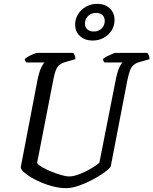

<svg xmlns="http://www.w3.org/2000/svg" viewBox="-20 -979 798 999"><path d="M325 0Q293 0 260 -8Q227 -16 196 -29Q165 -42 141 -56.5Q117 -71 102.5 -85Q88 -99 88 -109L177 -573Q185 -608 195 -628.5Q205 -649 212 -654H117Q115 -656 112 -660.5Q109 -665 109 -672Q116 -679 129 -686Q142 -693 155.5 -698.5Q169 -704 175 -704H361Q364 -700 368.5 -691.5Q373 -683 372 -671L326 -658Q295 -650 281.5 -633.5Q268 -617 259 -572L173 -131Q178 -122 198 -110Q218 -98 245 -87Q272 -76 297.5 -68.5Q323 -61 340 -61Q364 -61 396.5 -74Q429 -87 457 -104Q485 -121 497 -132L584 -573Q592 -610 601.5 -629.5Q611 -649 618 -654H524Q522 -656 519 -660.5Q516 -665 516 -672Q523 -679 537 -686Q551 -693 564 -698.5Q577 -704 582 -704H747Q750 -700 754 -692Q758 -684 758 -671L709 -657Q689 -652 676.5 -642Q664 -632 657 -614Q650 -596 643 -563L556 -112Q546 -98 519 -79Q492 -60 457.5 -42Q423 -24 388 -12Q353 0 325 0ZM462 -768Q422 -768 396.5 -791Q371 -814 371 -851Q371 -881 386.5 -905.5Q402 -930 428 -944.5Q454 -959 485 -959Q526 -959 551 -935.5Q576 -912 576 -875Q576 -845 561 -821Q546 -797 520 -782.5Q494 -768 462 -768ZM468 -815Q493 -815 509 -831Q525 -847 525 -870Q525 -890 512.5 -901Q500 -912 480 -912Q455 -912 438.5 -896Q422 -880 422 -856Q422 -837 435 -826Q448 -815 468 -815Z"/></svg>

Font: Texturina Medium 12pt
Style: Italic
Weight: 400
Italic angle: -11°
Version: Version 1.002